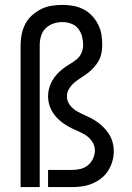

<svg xmlns="http://www.w3.org/2000/svg" viewBox="-20 -763 540 783"><path d="M64 0V-579Q64 -601 68.5 -623.5Q73 -646 83.5 -666Q94 -686 111 -701Q128 -716 148 -726Q168 -736 190.5 -739.5Q213 -743 236 -743Q258 -743 279.5 -739Q301 -735 320.5 -725Q340 -715 355 -699Q370 -683 380 -663.5Q390 -644 393.5 -622.5Q397 -601 397 -579Q397 -562 393.5 -545.5Q390 -529 382 -514.5Q374 -500 362.5 -487.5Q351 -475 338 -465Q325 -455 310.5 -446Q296 -437 283.5 -426.5Q271 -416 262 -401.5Q253 -387 253 -370Q253 -350 265.5 -334Q278 -318 295 -308.5Q312 -299 330.5 -291Q349 -283 365.5 -273Q382 -263 396.5 -249.5Q411 -236 422 -220Q433 -204 438.5 -185Q444 -166 444 -146Q444 -125 438 -104.5Q432 -84 420.5 -66Q409 -48 392 -35Q375 -22 355.5 -14Q336 -6 315 -3Q294 0 273 0H176V-70H273Q291 -70 308 -74Q325 -78 338.5 -89Q352 -100 359.5 -116.5Q367 -133 367 -150Q367 -169 355.5 -186Q344 -203 327.5 -213Q311 -223 293 -230.5Q275 -238 258 -247.5Q241 -257 226 -269.5Q211 -282 199.5 -298Q188 -314 182 -332.5Q176 -351 176 -371Q176 -387 180.5 -403.5Q185 -420 193 -434Q201 -448 212.5 -460.5Q224 -473 237 -483Q250 -493 264.5 -501.5Q279 -510 292 -520.5Q305 -531 312 -546.5Q319 -562 319 -579Q319 -597 314.5 -614.5Q310 -632 299 -646Q288 -660 270.5 -666.5Q253 -673 235 -673Q216 -673 198 -667Q180 -661 166.5 -648Q153 -635 147.5 -616.5Q142 -598 142 -579V0Z"/></svg>

Font: Iosevka SS04
Style: Regular
Weight: 400
Monospace: yes
Designer: Belleve Invis
Foundry: Belleve Invis
Version: Version 19.0.0; ttfautohint (v1.8.4)